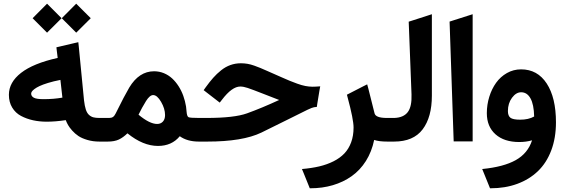

<svg xmlns="http://www.w3.org/2000/svg" viewBox="-20 -761 3037 1032"><path d="M532.7 0H514.2Q479.5 0 449.7 -8.8Q419.9 -17.6 401.4 -30Q382.8 -42.5 367.9 -59.3Q353 -76.2 345.7 -89.1Q338.4 -102.1 333.5 -115.2Q276.9 -106.9 231.4 -106.9Q192.4 -106.9 157.7 -114.5Q123 -122.1 93 -137.9Q63 -153.8 45.4 -183.1Q27.8 -212.4 27.8 -251.5Q27.8 -318.4 93.3 -369.4Q158.7 -420.4 290 -449.7L285.2 -489.3L283.2 -506.8L300.3 -510.7L379.4 -529.3L400.9 -534.2L403.3 -512.2L431.6 -221.7Q435.1 -191.4 441.2 -172.6Q447.3 -153.8 458 -143.8Q468.8 -133.8 481.7 -130.4Q494.6 -127 514.6 -127H532.7Q541.5 -127 541.5 -72.3V-55.7Q541.5 0 532.7 0ZM315.4 -236.3 304.7 -331.5Q267.1 -324.2 238 -315.2Q209 -306.2 192.4 -298.3Q175.8 -290.5 165.3 -282.5Q154.8 -274.4 151.1 -268.6Q147.5 -262.7 147.5 -257.8Q147.5 -244.1 161.4 -236.1Q175.3 -228 213.9 -228Q268.6 -228 315.4 -236.3ZM389.6 -741.2 467.8 -663.1 389.6 -585.4 312 -663.1ZM232.9 -741.2 311 -663.1 232.9 -585.4 155.3 -663.1Z M1058.6 0H1048.8Q986.3 0 946.3 -28.8Q903.3 23.4 829.1 23.4Q748.5 23.4 665 -44.4Q642.1 -22 618.7 -11Q595.2 0 559.1 0H527.3Q519.5 0 514.4 -4.9Q509.3 -9.8 507.1 -19.3Q504.9 -28.8 504.4 -36.4Q503.9 -43.9 503.9 -55.7V-72.3Q503.9 -87.9 504.9 -98.1Q505.9 -108.4 511.5 -117.7Q517.1 -127 527.3 -127H566.9Q579.1 -127 587.2 -132.3Q595.2 -137.7 601.6 -150.9Q649.4 -247.6 674.8 -290.5Q727.5 -377.9 808.1 -377.9Q835.9 -377.9 860.8 -367.7Q885.7 -357.4 905.3 -339.4Q924.8 -321.3 940.2 -297.1Q955.6 -272.9 965.3 -245.6Q975.1 -218.3 980 -188.5Q981.4 -177.2 982.9 -160.2Q984.9 -135.3 993.4 -131.1Q1002 -127 1050.3 -127H1058.6Q1067.4 -127 1067.4 -72.3V-55.7Q1067.4 0 1058.6 0ZM824.7 -94.7Q843.8 -94.7 855.5 -107.4Q867.2 -120.1 867.2 -142.6Q867.2 -176.8 845.9 -213.4Q824.7 -250 803.2 -250Q785.2 -250 765.1 -218.3Q742.2 -181.2 724.6 -144.5Q784.2 -94.7 824.7 -94.7Z M1053.2 -127H1089.4Q1239.7 -127 1308.1 -151.9Q1387.7 -180.7 1480.5 -223.6Q1473.1 -226.1 1396.5 -256.3Q1334 -280.8 1311.3 -288.3Q1288.6 -295.9 1271.5 -295.9Q1227.1 -295.9 1173.3 -225.1L1161.1 -209.5L1146 -221.2L1089.8 -264.6L1074.7 -276.4L1085.4 -291.5Q1106.9 -321.3 1126 -342.8Q1145 -364.3 1168.5 -383.1Q1191.9 -401.9 1218.5 -411.4Q1245.1 -420.9 1274.9 -420.9Q1292.5 -420.9 1310.1 -418Q1327.6 -415 1347.2 -408Q1366.7 -400.9 1379.9 -395.5Q1393.1 -390.1 1417 -379.4Q1440.9 -368.7 1452.4 -363.8Q1463.9 -358.9 1492.2 -346.2Q1520.5 -333.5 1536.9 -326.9Q1553.2 -320.3 1577.1 -311.5Q1601.1 -302.7 1621.3 -298.8Q1641.6 -294.9 1660.2 -294.9Q1668.5 -294.9 1676.8 -295.4L1701.2 -296.9L1696.8 -272.9L1685.1 -201.2L1683.1 -186.5L1668 -184.6Q1659.2 -183.6 1632.1 -170.7Q1605 -157.7 1529.8 -119.9Q1454.6 -82 1384.8 -48.3Q1284.7 0 1093.8 0H1053.2Q1045.4 0 1040.3 -4.9Q1035.2 -9.8 1033 -19.3Q1030.8 -28.8 1030.3 -36.4Q1029.8 -43.9 1029.8 -55.7V-72.3Q1029.8 -87.9 1030.8 -98.1Q1031.7 -108.4 1037.4 -117.7Q1043 -127 1053.2 -127Z M1844.7 -252 1858.9 -259.3 1932.1 -296.9 1953.6 -307.6 1960 -284.2Q1971.7 -240.2 1993.2 -151.9Q1999 -127 2059.6 -127H2079.1Q2087.9 -127 2087.9 -72.3V-55.7Q2087.9 0 2079.1 0H2062Q2017.1 0 1991.2 -8.8Q1978 54.7 1946.8 104.2Q1915.5 153.8 1870.4 185.8Q1825.2 217.8 1769 234.4Q1712.9 251 1648.4 251H1645L1640.1 238.8L1613.3 172.4L1603 147.5Q1654.8 143.1 1696.3 133.3Q1737.8 123.5 1772.7 106Q1807.6 88.4 1831.1 63.7Q1854.5 39.1 1867.4 3.9Q1880.4 -31.2 1880.4 -75.7Q1880.4 -119.1 1848.6 -236.8Z M2073.2 -127H2093.8Q2096.7 -127 2099.6 -127Q2149.4 -128.9 2171.9 -158.7Q2194.3 -188.5 2191.9 -253.4L2176.8 -644.5L2190.9 -648.9L2275.9 -676.3L2301.3 -684.6V-657.7V-247.1Q2301.3 -131.3 2251.7 -65.7Q2202.1 0 2098.1 0H2073.2Q2065.4 0 2060.3 -4.9Q2055.2 -9.8 2053 -19.3Q2050.8 -28.8 2050.3 -36.4Q2049.8 -43.9 2049.8 -55.7V-72.3Q2049.8 -87.9 2050.8 -98.1Q2051.8 -108.4 2057.4 -117.7Q2063 -127 2073.2 -127Z M2396.5 -645 2520.5 -684.6V-1H2418.5Z M2781.2 -265.1Q2753.9 -265.1 2731.9 -235.4Q2710 -205.6 2710 -164.1Q2710 -138.7 2723.4 -128.2Q2736.8 -117.7 2775.9 -117.7Q2820.8 -117.7 2851.1 -134.8Q2849.6 -199.7 2831.3 -232.4Q2813 -265.1 2781.2 -265.1ZM2780.8 -388.2Q2869.1 -388.2 2918.7 -312Q2968.3 -235.8 2968.3 -103.5Q2968.3 -19.5 2942.9 47.6Q2917.5 114.7 2871.1 159.2Q2824.7 203.6 2760 227.3Q2695.3 251 2617.2 251H2613.8L2608.9 238.8L2582 172.4L2571.8 147.5Q2687 136.2 2752.2 99.6Q2817.4 63 2839.8 -6.8Q2807.6 2.4 2771 2.4Q2689.9 2.4 2643.3 -39.1Q2596.7 -80.6 2596.7 -152.8Q2596.7 -198.2 2609.9 -240.7Q2623 -283.2 2646.5 -315.9Q2669.9 -348.6 2704.8 -368.4Q2739.7 -388.2 2780.8 -388.2Z"/></svg>

Font: Samim FD-WOL
Style: Bold-FD-WOL
Weight: 700
Foundry: DejaVu fonts team - Redesigned by Saber Rastikerdar
Version: Version 4.0.5